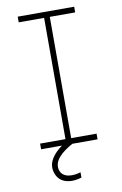

<svg xmlns="http://www.w3.org/2000/svg" viewBox="-97 -754 632 998"><g transform="rotate(-10 219.0 -255.5)"><path d="M368 -670V-700H70V-670H204V-30H70V0H180C135 33 103 73 112 120C128 201 211 195 251 181V153C215 165 154 169 142 120C130 71 179 31 235 0H368V-30H234V-670Z"/></g></svg>

Font: Space Cowgirl Thin
Style: Regular
Weight: 100
Designer: Valery Marier
Foundry: Valery Marier
Version: Version 1.000;hotconv 1.0.109;makeotfexe 2.5.65596